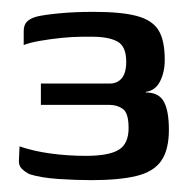

<svg xmlns="http://www.w3.org/2000/svg" viewBox="-20 -553 322 324"><path d="M134 -249Q108 -249 78.5 -251Q49 -253 30 -259Q22 -263 16.5 -268.5Q11 -274 12 -284L13 -306Q36 -298 65 -294Q94 -290 125 -290Q163 -290 180 -300Q197 -310 197 -337Q197 -362 187.5 -369Q178 -376 165 -376H49V-412H165Q178 -412 185.5 -421Q193 -430 193 -449Q193 -475 178 -483Q163 -491 136 -491Q131 -491 126.5 -491Q122 -491 118 -491Q103 -491 83.5 -489Q64 -487 47 -484Q30 -481 20 -477V-500Q20 -511 25.5 -516.5Q31 -522 42 -525Q54 -528 80 -530.5Q106 -533 138 -533Q185 -533 211 -526Q237 -519 247.5 -502Q258 -485 258 -452Q258 -431 250 -415.5Q242 -400 226 -398V-397Q248 -397 256.5 -381.5Q265 -366 265 -334Q265 -300 252 -281.5Q239 -263 210 -256Q181 -249 134 -249Z"/></svg>

Font: Genos Thin Medium
Style: Regular
Weight: 500
Version: Version 1.010